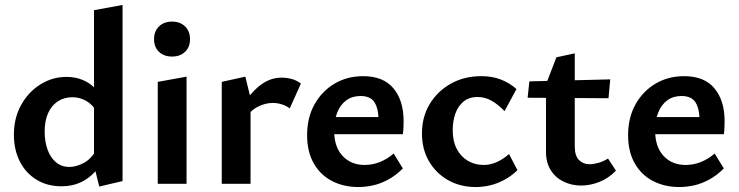

<svg xmlns="http://www.w3.org/2000/svg" viewBox="-20 -741 2979 774"><path d="M228 10Q170 10 126.5 -17Q83 -44 59.5 -91Q36 -138 36 -198Q36 -265 65 -317.5Q94 -370 142.5 -400.5Q191 -431 248 -431Q284 -431 314 -418.5Q344 -406 366 -382Q388 -358 399 -324L371 -289Q354 -319 328 -334Q302 -349 272 -349Q238 -349 212.5 -332Q187 -315 173.5 -284Q160 -253 160 -211Q160 -171 171.5 -138.5Q183 -106 205.5 -87Q228 -68 260 -68Q286 -68 316.5 -83.5Q347 -99 369 -138L409 -117Q387 -74 360.5 -46Q334 -18 301 -4Q268 10 228 10ZM380 11 359 -75V-700L474 -721V-11Z M616 0V-411L732 -432V0ZM674 -513Q641 -513 621 -532Q601 -551 601 -583Q601 -615 621 -634.5Q641 -654 674 -654Q706 -654 726 -634.5Q746 -615 746 -583Q746 -551 726 -532Q706 -513 674 -513Z M874 0V-411L969 -432L990 -346V0ZM970 -264 944 -289Q976 -352 1020 -390Q1064 -428 1114 -428Q1138 -428 1158 -422Q1178 -416 1193 -404L1148 -304Q1135 -314 1117 -320Q1099 -326 1079 -326Q1050 -326 1020 -311Q990 -296 970 -264Z M1425 13Q1365 13 1318 -11.5Q1271 -36 1244.5 -83Q1218 -130 1218 -196Q1218 -267 1248 -320.5Q1278 -374 1329 -404Q1380 -434 1444 -434Q1525 -434 1566 -385Q1607 -336 1607 -253Q1607 -242 1606.5 -227.5Q1606 -213 1604 -200H1506V-255Q1506 -302 1490 -328Q1474 -354 1433 -354Q1400 -354 1376 -336.5Q1352 -319 1339.5 -287.5Q1327 -256 1327 -214Q1327 -149 1361 -112.5Q1395 -76 1450 -76Q1481 -76 1510.5 -87.5Q1540 -99 1567 -122L1604 -62Q1575 -33 1544 -16.5Q1513 0 1483 6.5Q1453 13 1425 13ZM1274 -200 1287 -269H1591V-200Z M1898 13Q1835 13 1786 -15Q1737 -43 1709 -91.5Q1681 -140 1681 -203Q1681 -270 1712.5 -322Q1744 -374 1798 -404Q1852 -434 1920 -434Q1964 -434 1999 -420.5Q2034 -407 2062 -382L2014 -293Q1988 -320 1961.5 -335Q1935 -350 1905 -350Q1871 -350 1848.5 -331.5Q1826 -313 1815.5 -282.5Q1805 -252 1805 -216Q1805 -172 1821.5 -140.5Q1838 -109 1866.5 -92.5Q1895 -76 1930 -76Q1955 -76 1981 -87Q2007 -98 2032 -120L2066 -55Q2039 -29 2009.5 -14Q1980 1 1952 7Q1924 13 1898 13Z M2323 7Q2285 7 2252.5 -8.5Q2220 -24 2200.5 -54.5Q2181 -85 2181 -129V-401L2223 -510L2297 -526V-151Q2297 -113 2314 -96Q2331 -79 2356 -79Q2373 -79 2392.5 -84.5Q2412 -90 2431 -102L2463 -53Q2433 -22 2396 -7.5Q2359 7 2323 7ZM2433 -345 2107 -347 2114 -413 2440 -421Z M2719 13Q2659 13 2612 -11.5Q2565 -36 2538.5 -83Q2512 -130 2512 -196Q2512 -267 2542 -320.5Q2572 -374 2623 -404Q2674 -434 2738 -434Q2819 -434 2860 -385Q2901 -336 2901 -253Q2901 -242 2900.5 -227.5Q2900 -213 2898 -200H2800V-255Q2800 -302 2784 -328Q2768 -354 2727 -354Q2694 -354 2670 -336.5Q2646 -319 2633.5 -287.5Q2621 -256 2621 -214Q2621 -149 2655 -112.5Q2689 -76 2744 -76Q2775 -76 2804.5 -87.5Q2834 -99 2861 -122L2898 -62Q2869 -33 2838 -16.5Q2807 0 2777 6.5Q2747 13 2719 13ZM2568 -200 2581 -269H2885V-200Z"/></svg>

Font: Ysabeau Office
Style: Bold
Weight: 700
Designer: Christian Thalmann (Catharsis Fonts)
Version: Version 2.001;gftools[0.9.30]; featfreeze: tnum,lnum,ss02